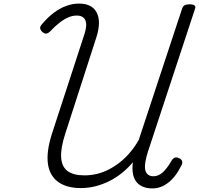

<svg xmlns="http://www.w3.org/2000/svg" viewBox="-20 -1037 1113 1074"><path d="M432 15Q352 15 304.5 -20Q257 -55 248 -121.5Q239 -188 269 -284L452 -845Q469 -897 457.5 -923.5Q446 -950 409 -950Q386 -950 362.5 -940Q339 -930 313 -910Q287 -890 259 -860Q247 -849 237 -849Q227 -849 215 -860Q205 -871 204.5 -880.5Q204 -890 216 -903Q245 -938 279 -964Q313 -990 349.5 -1003.5Q386 -1017 422 -1017Q495 -1017 521 -966.5Q547 -916 519 -828L345 -289Q319 -209 322 -157Q325 -105 357.5 -80.5Q390 -56 453 -56Q488 -56 523 -64.5Q558 -73 590.5 -90Q623 -107 652.5 -130.5Q682 -154 708.5 -185.5Q735 -217 756 -254L999 -990Q1003 -1002 1012.5 -1007.5Q1022 -1013 1040 -1013Q1059 -1013 1067.5 -1007Q1076 -1001 1071 -988L807 -187Q793 -142 791 -112Q789 -82 801.5 -66.5Q814 -51 838 -51Q866 -51 890 -72.5Q914 -94 939 -137Q947 -151 957 -155Q967 -159 982 -152Q995 -146 998.5 -136Q1002 -126 995 -112Q978 -78 959 -53.5Q940 -29 919 -13.5Q898 2 876.5 9.5Q855 17 832 17Q793 17 766.5 1Q740 -15 729 -45Q718 -75 722 -118Q722 -121 722.5 -123.5Q723 -126 723 -129Q695 -96 661.5 -69Q628 -42 590.5 -23.5Q553 -5 513.5 5Q474 15 432 15Z"/></svg>

Font: Playwrite RO Light
Style: Regular
Weight: 300
Version: Version 1.002